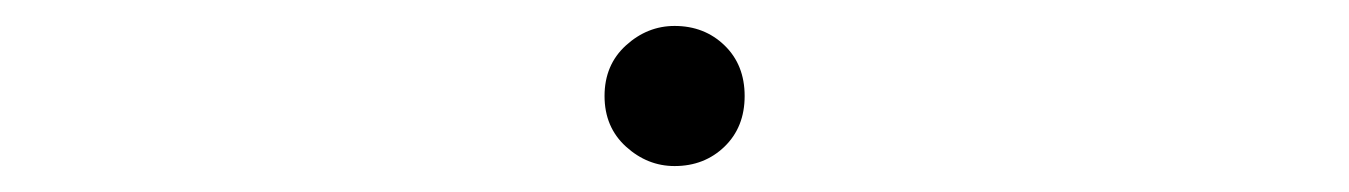

<svg xmlns="http://www.w3.org/2000/svg" viewBox="-20 -434 1040 148"><path d="M500 -306Q479 -306 462.5 -321Q446 -336 446 -360Q446 -384 462.5 -399Q479 -414 500 -414Q523 -414 538.5 -399Q554 -384 554 -360Q554 -336 538.5 -321Q523 -306 500 -306Z"/></svg>

Font: Murecho Thin Light
Style: Regular
Weight: 300
Version: Version 1.010